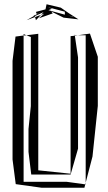

<svg xmlns="http://www.w3.org/2000/svg" viewBox="-20 -869 506 903"><path d="M312 -699V-52L160 -68V-710L104 -703L125 -695V-370L114 -262V-155L127 -48H312L347 -170V-599L332 -701ZM91 -14V-702L53 -697L39 -583V-119L54 -3L176 14H377L381 -2L293 -14ZM383 -703V-10L415 -133L440 -371V-602L403 -711L345 -703ZM91 -709 104 -703 91 -702ZM345 -703 332 -701V-703ZM381 -2 383 -10V-2ZM332 -706 329 -703H332ZM305 -806 266 -833 199 -849 194 -825 149 -813 153 -803 173 -813 142 -796V-799L137 -792L126 -786L135 -790L126 -786L105 -774L145 -789L143 -793L185 -812L173 -799L188 -805L163 -783L228 -806L221 -815L279 -786L349 -778L305 -806ZM224 -828 206 -835 285 -814V-800L208 -821ZM145 -789 173 -799 149 -774ZM323 -791 326 -789 300 -796ZM126 -786 119 -783Z"/></svg>

Font: Quebrada
Style: Regular
Weight: 400
Designer: deFharo
Foundry: deFharo
Version: Version 1.034 2012